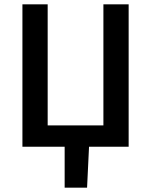

<svg xmlns="http://www.w3.org/2000/svg" viewBox="-20 -674 694 882"><path d="M83 0V-654H199V-98H455V-654H571V0H389L380 188H277V0Z"/></svg>

Font: Giro Semibold
Style: Regular
Weight: 600
Designer: Paul D. Hunt
Foundry: Adobe Systems Incorporated
Version: Version 1.000;PS 1.0;hotconv 1.0.88;makeotf.lib2.5.647800